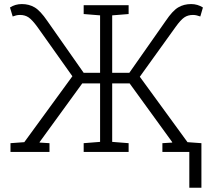

<svg xmlns="http://www.w3.org/2000/svg" viewBox="-20 -736 1031 930"><path d="M30.8 0V-42.5L97.7 -47.4L330.6 -366.7L161.1 -605.5Q136.2 -639.6 118.7 -651.6Q101.1 -663.6 77.1 -663.6Q66.9 -663.6 58.1 -661.4Q49.3 -659.2 41.5 -656.2L28.3 -699.7Q53.7 -716.3 85.9 -716.3Q120.6 -716.3 147.9 -700.2Q175.3 -684.1 209 -634.8L385.3 -383.3H464.8V-661.6L385.3 -668V-710.9H603V-668L523.4 -661.6V-383.3H606.4L782.7 -634.8Q815.9 -684.1 843.3 -700.2Q870.6 -716.3 905.8 -716.3Q937 -716.3 962.9 -699.7L950.2 -656.2Q941.9 -659.2 933.1 -661.4Q924.3 -663.6 914.6 -663.6Q890.1 -663.6 872.6 -651.6Q855 -639.6 830.6 -605.5L657.2 -364.3L888.2 -47.4L955.6 -42.5V0H766.6V-42.5L814 -45.4V-47.9L607.9 -332H523.4V-48.8L603 -42.5V0H385.3V-42.5L464.8 -48.8V-332H378.4L171.9 -47.9V-45.4L219.7 -42.5V0ZM897 173.3V-30.8H955.6V173.3Z"/></svg>

Font: Roboto Slab Light
Style: Regular
Weight: 300
Designer: Google
Version: Version 2.000; ttfautohint (v1.8.1.43-b0c9)